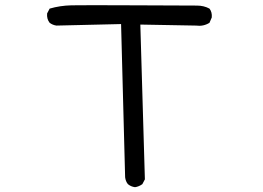

<svg xmlns="http://www.w3.org/2000/svg" viewBox="-20 -696 1040 758"><path d="M513 43Q497 41 485 31Q476 20 474 4L458 -601L203 -595Q188 -597 176 -606Q164 -621 166 -643L176 -662Q217 -674 262.5 -675Q308 -676 518.5 -675Q729 -674 757 -674Q785 -674 807 -662Q818 -648 816 -627L807 -606Q783 -591 754 -595L534 -599L552 12L542 31Q528 41 513 43Z"/></svg>

Font: Kosefont JP
Style: Regular
Weight: 400
Designer: Nozomi Seto 瀬戸のぞみ
Version: Version 3.00;June 19, 2020